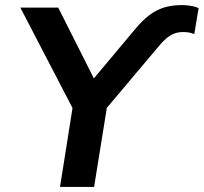

<svg xmlns="http://www.w3.org/2000/svg" viewBox="-20 -735 801 755"><path d="M216 0 274 -366 284 -274 60 -705H209L351 -423H346L511 -620Q540 -655 568 -676Q596 -697 627 -706Q658 -715 694 -715Q708 -715 720 -713.5Q732 -712 742.5 -709.5Q753 -707 761 -703L744 -601Q734 -605 724 -607Q714 -609 699 -609Q672 -609 650.5 -596Q629 -583 605 -554L369 -274L409 -366L350 0Z"/></svg>

Font: Nunito Sans 8pt
Style: Bold Italic
Weight: 700
Italic angle: -9°
Version: Version 3.101;gftools[0.9.27]